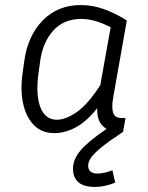

<svg xmlns="http://www.w3.org/2000/svg" viewBox="-20 -517 584 760"><path d="M436 206Q393 223 356 223Q269 223 269 150Q269 115 297.5 80Q326 45 402 -7Q362 -29 365 -89Q324 -37 281 -13.5Q238 10 195 10Q146 10 115 -21Q84 -52 72 -105Q60 -158 69 -224L76 -275Q90 -376 149.5 -436.5Q209 -497 300 -497Q346 -497 391 -481Q436 -465 482 -436L428 -131Q421 -91 428 -70.5Q435 -50 461 -50H477L467 5Q411 42 381 66.5Q351 91 340 107.5Q329 124 329 138Q329 170 366 170Q391 170 425 157ZM132 -224Q121 -141 140 -92Q159 -43 205 -43Q240 -43 284 -73.5Q328 -104 377 -180L418 -409Q355 -442 302 -442Q232 -442 190.5 -395.5Q149 -349 139 -275Z"/></svg>

Font: Inria Sans Light
Style: Italic
Weight: 300
Italic angle: -10°
Designer: Black Foundry Team
Foundry: Black Foundry
Version: Version 1.2; ttfautohint (v1.8.3)